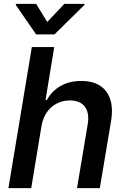

<svg xmlns="http://www.w3.org/2000/svg" viewBox="-20 -970 648 990"><path d="M194.2 -321.7C208.8 -404.5 268.5 -452.1 340.6 -452.1C410.2 -452.1 445 -407.7 432.5 -330.6L377.1 0H494.7L552.9 -346.9C574.9 -481.2 511.7 -552.6 399.9 -552.6C314.6 -552.6 256 -515.3 221.6 -454.5H214.8L259.6 -727.3H144.2L23.4 0H141ZM61.4 -944.6 166.2 -792.6H261L415.1 -944.6L415.8 -949.9H311.8L223.7 -856.9L166.5 -949.9H62.1Z"/></svg>

Font: Magic Ui Pro Semi Bold
Style: Italic
Weight: 600
Italic angle: -9.39999°
Designer: Stefan Endress, Andreas Faust
Version: Version 1.000;FEAKit 1.0